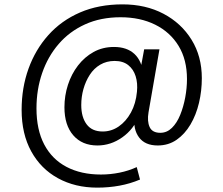

<svg xmlns="http://www.w3.org/2000/svg" viewBox="-20 -660 1023 879"><path d="M425 199Q324 199 245.5 156Q167 113 123 33Q79 -47 79 -157Q79 -258 110.5 -345.5Q142 -433 201.5 -499.5Q261 -566 346.5 -603Q432 -640 541 -640Q647 -640 728.5 -597Q810 -554 857 -478Q904 -402 904 -302Q904 -244 891 -189Q878 -134 852 -90Q826 -46 788.5 -20Q751 6 702 6Q644 6 616.5 -31Q589 -68 596 -126L598 -160L616 -129Q592 -68 539.5 -31Q487 6 426 6Q356 6 315.5 -40.5Q275 -87 275 -169Q275 -222 291 -271.5Q307 -321 337 -360Q367 -399 408.5 -422Q450 -445 502 -445Q561 -445 595.5 -413Q630 -381 637 -317L616 -304L640 -434H710L660 -146Q653 -105 665 -78.5Q677 -52 714 -52Q744 -52 767 -74.5Q790 -97 805 -134Q820 -171 828 -214Q836 -257 836 -298Q836 -387 797.5 -450Q759 -513 690.5 -547Q622 -581 532 -581Q441 -581 369.5 -548.5Q298 -516 248.5 -458.5Q199 -401 173 -325.5Q147 -250 147 -164Q147 -66 182.5 1.5Q218 69 284.5 104Q351 139 442 139Q485 139 527 130.5Q569 122 606 105L621 162Q576 181 527 190Q478 199 425 199ZM450 -58Q490 -58 523.5 -81Q557 -104 579.5 -145Q602 -186 607 -240Q611 -279 601 -311Q591 -343 567 -362Q543 -381 505 -381Q468 -381 439 -364Q410 -347 391 -317.5Q372 -288 362 -252.5Q352 -217 352 -179Q352 -124 376.5 -91Q401 -58 450 -58Z"/></svg>

Font: DM Sans 9pt
Style: Regular
Weight: 400
Designer: Colophon Foundry, Jonny Pinhorn
Foundry: Colophon Foundry
Version: Version 4.004;gftools[0.9.30]